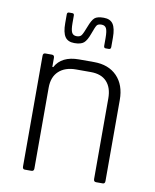

<svg xmlns="http://www.w3.org/2000/svg" viewBox="-81 -768 668 830"><g transform="rotate(10 253.5 -353.0)"><path d="M147 -654V-693Q147 -702 156 -702H170Q178 -702 178 -693V-660Q178 -630 184 -618.5Q190 -607 205 -607Q220 -607 226.5 -616Q233 -625 244.5 -655.5Q256 -686 267.5 -696Q279 -706 307.5 -706Q336 -706 348.5 -687.5Q361 -669 361 -628V-587Q361 -577 352 -577H338Q330 -577 330 -587V-621Q330 -652 324 -663.5Q318 -675 303 -675Q288 -675 282.5 -667.5Q277 -660 266 -629Q255 -598 242 -587Q229 -576 200.5 -576Q172 -576 159.5 -594.5Q147 -613 147 -654ZM114 0H85Q75 0 75 -12V-498Q75 -510 85 -510H114Q125 -510 125 -498V-458H129Q157 -510 233 -510H299Q363 -510 400 -472Q437 -434 437 -368V-12Q437 0 427 0H398Q387 0 387 -12V-366Q387 -413 363 -439Q339 -465 293 -465H228Q180 -465 152.5 -439.5Q125 -414 125 -367V-12Q125 0 114 0Z"/></g></svg>

Font: Rajdhani
Style: Regular
Weight: 400
Designer: Satya Rajpurohit, Jyotish Sonowal
Foundry: Indian Type Foundry
Version: Version 1.201 February 1, 2022